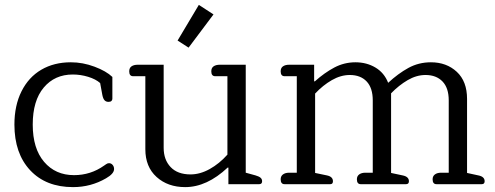

<svg xmlns="http://www.w3.org/2000/svg" viewBox="-20 -754 2026 786"><path d="M39 -244Q39 -322 68 -380Q97 -438 149 -468.5Q201 -499 270 -499Q319 -499 367 -481Q415 -463 440 -439V-350Q440 -344 436 -340.5Q432 -337 424 -337Q414 -337 408 -343.5Q402 -350 399 -365L390 -414Q372 -430 341 -439.5Q310 -449 278 -449Q204 -449 159 -395.5Q114 -342 114 -244Q114 -146 160.5 -91.5Q207 -37 283 -37Q351 -37 406 -76Q408 -77 414 -81.5Q420 -86 426 -86Q435 -86 441 -79Q447 -72 447 -62Q447 -43 414 -24Q352 12 279 12Q168 12 103.5 -57Q39 -126 39 -244Z M707 -588 794 -734 854 -695 752 -559ZM575 -143V-442H525Q509 -442 509 -462Q509 -476 518.5 -482.5Q528 -489 544 -489H650V-149Q650 -100 678.5 -70Q707 -40 760 -40Q799 -40 838.5 -62Q878 -84 911 -121V-442H861Q845 -442 845 -462Q845 -476 854.5 -482.5Q864 -489 880 -489H986V-47L1026 -36Q1040 -32 1046.5 -26.5Q1053 -21 1053 -12Q1053 0 1041 0H915V-68H912Q827 12 738 12Q667 12 621 -29.5Q575 -71 575 -143Z M1129 -20Q1129 -33 1138.5 -40Q1148 -47 1164 -47H1195V-442H1145Q1129 -442 1129 -462Q1129 -476 1138.5 -482.5Q1148 -489 1164 -489H1266V-421H1269Q1308 -456 1348.5 -477.5Q1389 -499 1435 -499Q1481 -499 1517 -477.5Q1553 -456 1569 -415Q1610 -453 1652 -476Q1694 -499 1744 -499Q1808 -499 1850 -460Q1892 -421 1892 -349V-46L1938 -36Q1964 -31 1964 -12Q1964 0 1952 0H1767Q1751 0 1751 -20Q1751 -33 1760.5 -40Q1770 -47 1786 -47H1817V-343Q1817 -394 1791.5 -420.5Q1766 -447 1722 -447Q1685 -447 1649 -426Q1613 -405 1581 -372V-46L1628 -36Q1654 -31 1654 -12Q1654 0 1642 0H1457Q1441 0 1441 -20Q1441 -33 1450.5 -40Q1460 -47 1476 -47H1506V-343Q1506 -394 1481 -420.5Q1456 -447 1412 -447Q1375 -447 1338.5 -426Q1302 -405 1270 -371V-46L1318 -36Q1343 -31 1343 -12Q1343 0 1332 0H1145Q1129 0 1129 -20Z"/></svg>

Font: Maitree
Style: Regular
Weight: 400
Designer: CadsonDemak Team
Foundry: CadsonDemak
Version: Version 1.000